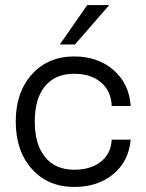

<svg xmlns="http://www.w3.org/2000/svg" viewBox="-20 -738 586 768"><path d="M417 -717.8 279.8 -560.1H219.2L329.1 -717.8ZM43 -252Q43 -368.7 107.4 -440.4Q171.9 -512.2 276.9 -512.2Q371.6 -512.2 434.1 -457.8Q496.6 -403.3 502.9 -314H426.8Q424.8 -374 384 -408.4Q343.3 -442.9 276.9 -442.9Q201.2 -442.9 160.2 -393.3Q119.1 -343.8 119.1 -252Q119.1 -160.2 160.4 -109.6Q201.7 -59.1 276.9 -59.1Q342.8 -59.1 383.3 -91.1Q423.8 -123 426.8 -179.2H502.9Q494.6 -92.3 432.9 -41.3Q371.1 9.8 276.9 9.8Q171.9 9.8 107.4 -62.3Q43 -134.3 43 -252Z"/></svg>

Font: Overused Grotesk
Style: Regular
Weight: 400
Version: Version 0.002